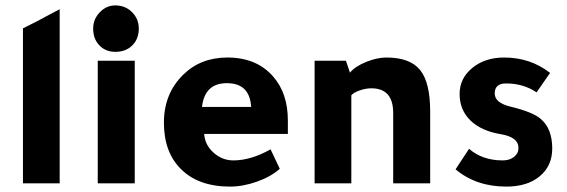

<svg xmlns="http://www.w3.org/2000/svg" viewBox="-20 -679 2099 711"><path d="M201 -645V0H65V-574Q105 -593 184 -636L194 -641Z M479 -454V0H342V-454ZM407 -487Q371 -487 348 -511Q325 -535 325 -573Q325 -608 349.5 -633.5Q374 -659 407 -659Q444 -659 469 -634Q494 -609 494 -573Q494 -535 470 -511Q446 -487 407 -487Z M1046 -183H736Q739 -142 771 -113.5Q803 -85 844 -85Q909 -85 982 -126L1016 -54Q984 -25 932 -6.5Q880 12 832 12Q715 12 650 -53Q587 -115 587 -225Q587 -332 658 -402Q723 -466 822 -466Q931 -466 992 -395Q1046 -333 1046 -233ZM728 -283H910Q905 -371 820 -371Q738 -371 728 -283Z M1276 -410Q1295 -433 1335.5 -449.5Q1376 -466 1411 -466Q1498 -466 1535.5 -420Q1573 -374 1573 -266V0H1436V-261Q1436 -352 1355 -352Q1334 -352 1311.5 -344Q1289 -336 1281 -326V0H1145V-454H1261Z M1667 -52 1717 -128Q1766 -85 1842 -85Q1867 -85 1883.5 -98Q1900 -111 1900 -131Q1900 -171 1835 -182Q1762 -194 1722 -233Q1682 -272 1682 -331Q1682 -389 1729 -427.5Q1776 -466 1847 -466Q1944 -466 2017 -409L1967 -337Q1918 -370 1854 -370Q1812 -370 1812 -333Q1812 -298 1871 -284Q1953 -264 1982 -239Q2025 -203 2025 -129Q2025 -65 1979 -26.5Q1933 12 1855 12Q1743 12 1667 -52Z"/></svg>

Font: Tajawal ExtraBold
Style: Regular
Weight: 800
Designer: Boutros Fonts
Foundry: Created by Boutros International 2017
Version: Version 1.700